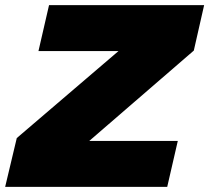

<svg xmlns="http://www.w3.org/2000/svg" viewBox="-57 -724 811 744"><path d="M632 -178 591 0H-37L8 -189L402 -526H92L133 -704H734L694 -528L289 -178Z"/></svg>

Font: Prodigy Sans Black
Style: Italic
Weight: 900
Italic angle: -13°
Designer: Wei Huang
Foundry: Wei Huang
Version: Version 1.003; ttfautohint (v1.8.3)